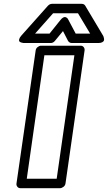

<svg xmlns="http://www.w3.org/2000/svg" viewBox="-20 -967 569 1012"><path d="M66.9 0 168 -701.2Q169.4 -711.9 178.5 -719Q187.5 -726.1 196.8 -726.1H404.8Q415.5 -726.1 421.4 -718.3Q427.2 -710.4 425.8 -701.2L325.2 0Q323.7 10.7 314.5 17.8Q305.2 24.9 295.9 24.9H87.9Q77.1 24.9 71.3 17.1Q65.4 9.3 66.9 0ZM92.8 -779.8 232.9 -937Q242.7 -946.8 253.9 -946.8H410.2Q423.3 -946.8 429.2 -937L522.9 -779.8Q523.9 -778.3 525.1 -775.6Q526.4 -772.9 527.8 -766.1Q529.3 -759.3 528.1 -754.2Q526.9 -749 519.3 -744.6Q511.7 -740.2 498 -740.2H358.9Q346.2 -740.2 338.9 -751L312 -803.2L269 -751Q259.8 -740.2 247.1 -740.2H107.9Q106 -740.2 102.8 -740.5Q99.6 -740.7 92.8 -742.7Q85.9 -744.6 82.5 -748.3Q79.1 -752 81.1 -760.3Q83 -768.6 92.8 -779.8ZM121.1 -24.9H278.8L372.1 -675.8H213.9ZM165 -790H241.2L298.8 -861.8Q306.6 -871.6 313.7 -875Q320.8 -878.4 325.7 -876.7Q330.6 -875 334 -871.8Q337.4 -868.7 338.9 -865.2L340.8 -861.8L378.9 -790H455.1L391.1 -897H259.8Z"/></svg>

Font: Trueno ExtraBold Outline
Style: Italic
Weight: 800
Width: 6
Designer: Julieta Ulanovsky
Foundry: Julieta Ulanovsky
Version: Version 3.001b | FøM Fix